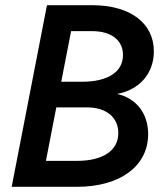

<svg xmlns="http://www.w3.org/2000/svg" viewBox="-20 -720 648 740"><path d="M25 0H277C443 0 551 -80 551 -203C551 -284 504 -342 431 -358C516 -373 573 -436 573 -522C573 -631 482 -700 335 -700H161ZM277 -100H157L197 -306H317C390 -306 436 -267 436 -207C436 -140 377 -100 277 -100ZM297 -405H216L254 -600H335C409 -600 454 -565 454 -508C454 -443 396 -405 297 -405Z"/></svg>

Font: Uncut Sans Semibold Italic
Style: Regular
Weight: 600
Italic angle: -11°
Designer: Kasper Nordkvist
Foundry: UNCUT.wtf
Version: Version 1.304;Glyphs 3.2 (3246)